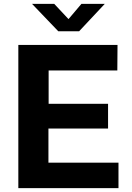

<svg xmlns="http://www.w3.org/2000/svg" viewBox="-20 -975 682 995"><path d="M594 0V-132H231V-309H540V-437H232V-610H588L589 -742H75V0ZM335 -876 261 -955H146L282 -813H390L523 -955H402Z"/></svg>

Font: Cheyenne Sans
Style: Bold
Weight: 700
Designer: The Public Sans project authors (U.S. Web Design System), Libre Franklin designed by Pablo Impallari and Rodrigo Fuenzal
Foundry: The Cheyenne Sans Project Authors
Version: Version 2.007